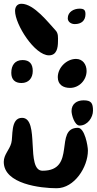

<svg xmlns="http://www.w3.org/2000/svg" viewBox="-47 -980 516 1020"><path d="M313 -883C313 -863 332 -852 350 -852C385 -852 407 -870 407 -905C407 -928 398 -934 375 -934C347 -934 313 -918 313 -883ZM33 -922C33 -850 137 -686 213 -686C254 -686 261 -725 261 -760C261 -781 264 -803 247 -820C212 -857 134 -960 67 -960C43 -960 33 -942 33 -922ZM13 -593C13 -558 32 -539 67 -539C105 -539 127 -565 127 -603C127 -640 110 -661 73 -661C32 -661 13 -633 13 -593ZM260 -570C260 -530 289 -513 325 -513C373 -513 413 -554 413 -603C413 -638 392 -667 357 -667C307 -667 260 -621 260 -570ZM333 -390C333 -370 349 -313 376 -313C418 -313 447 -356 447 -392C447 -432 438 -447 397 -447C361 -447 333 -428 333 -390ZM-27 -120C-27 -2 170 20 254 20C348 20 420 -92 420 -180C420 -205 403 -301 367 -301C238 -301 362 -73 179 -73C87 -73 167 -354 70 -354C7 -354 23 -252 13 -220C3 -183 -27 -159 -27 -120Z"/></svg>

Font: Charger
Style: Overspray
Weight: 400
Designer: Jasper
Foundry: Cannot Into Space Fonts
Version: Version 0.980